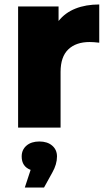

<svg xmlns="http://www.w3.org/2000/svg" viewBox="-20 -571 483 859"><path d="M424 -551V-380Q398 -383 381 -383Q320 -383 285.5 -350Q251 -317 251 -249V0H61V-542H242V-477Q271 -514 317.5 -532.5Q364 -551 424 -551ZM235 129Q235 164 214 201L177 268H91L117 189Q77 174 77 129Q77 99 98.5 80.5Q120 62 156 62Q192 62 213.5 80.5Q235 99 235 129Z"/></svg>

Font: Montserrat Alternates ExtraBold
Style: Regular
Weight: 800
Designer: Julieta Ulanovsky
Foundry: Julieta Ulanovsky
Version: Version 7.200